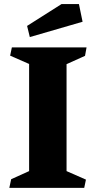

<svg xmlns="http://www.w3.org/2000/svg" viewBox="-20 -904 462 924"><path d="M120.1 -80.6V-596.2L28.8 -636.2L37.1 -675.8H396.5L389.2 -635.3L300.3 -595.2V-80.6L393.6 -39.6L385.3 0H24.9L33.7 -41.5ZM110.4 -779.3 275.9 -884.3H359.9L377.4 -799.3L123.5 -725.6Z"/></svg>

Font: Vesper Libre Heavy
Style: Regular
Weight: 900
Designer: Robert Keller & Kimya Gandhi
Foundry: Mota Italic
Version: Version 1.058